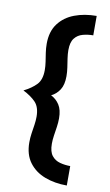

<svg xmlns="http://www.w3.org/2000/svg" viewBox="-90 -717 513 892"><g transform="rotate(10 166.5 -271.0)"><path d="M291.7 129.2Q234.7 129.2 187.8 111.5Q141 93.8 113.2 56.6Q85.4 19.4 85.4 -38.2Q85.4 -59.7 88.5 -80.6Q91.7 -101.4 94.8 -121.9Q97.9 -142.4 97.9 -161.1Q97.9 -206.2 76 -229.2Q54.2 -252.1 16.7 -270.8Q54.2 -289.6 76 -312.5Q97.9 -335.4 97.9 -380.6Q97.9 -400 94.8 -420.1Q91.7 -440.3 88.5 -461.5Q85.4 -482.6 85.4 -503.5Q85.4 -561.1 113.2 -598.3Q141 -635.4 187.8 -653.1Q234.7 -670.8 291.7 -670.8V-579.2Q266.7 -579.2 243.1 -572.9Q219.4 -566.7 204.5 -547.9Q189.6 -529.2 189.6 -491.7Q189.6 -473.6 192.7 -452.8Q195.8 -431.9 199 -411.1Q202.1 -390.3 202.1 -370.1Q202.1 -329.9 186.8 -306.2Q171.5 -282.6 147.2 -270.8Q171.5 -259 186.8 -235.4Q202.1 -211.8 202.1 -171.5Q202.1 -152.1 199 -130.9Q195.8 -109.7 192.7 -89.2Q189.6 -68.8 189.6 -50Q189.6 -12.5 204.5 6.2Q219.4 25 243.1 31.2Q266.7 37.5 291.7 37.5Z"/></g></svg>

Font: Afacad Flux
Style: Bold
Weight: 700
Designer: Kristian Moeller
Foundry: Dicotype
Version: Version 1.100